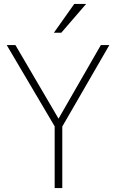

<svg xmlns="http://www.w3.org/2000/svg" viewBox="-20 -951 587 971"><path d="M533 -723 295 -311V0H256.5V-312L14 -723H58L276 -351L490 -723ZM355.5 -931H415.5L290 -785.5H252.5Z"/></svg>

Font: Public Sans Thin
Style: Regular
Weight: 100
Designer: The Public Sans project authors (U.S. Web Design System). Libre Franklin designed by Pablo Impallari and Rodrigo Fuenzal
Version: Version 1.008